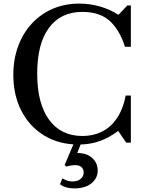

<svg xmlns="http://www.w3.org/2000/svg" viewBox="-20 -792 811 1066"><path d="M416.5 10.5Q309 10.5 227.2 -38.5Q145.5 -87.5 99.8 -174.8Q54 -262 54 -376Q54 -463 80.8 -535.5Q107.5 -608 156.5 -661Q205.5 -714 272.5 -743Q339.5 -772 419.5 -772Q478.5 -772 534.2 -756.2Q590 -740.5 635 -711H639L687 -761.5H706.5V-532H674Q665.5 -559.5 655.2 -581.5Q645 -603.5 633.5 -622Q598.5 -678 551 -702Q503.5 -726 438 -726Q317 -726 251.8 -637.5Q186.5 -549 186.5 -383.5Q186.5 -218 252.2 -127.5Q318 -37 438 -37Q497.5 -37 545.5 -60.8Q593.5 -84.5 625.5 -130.5Q644 -156.5 657.2 -189.5Q670.5 -222.5 677.5 -261.5H706.5V0H681L636 -65Q583 -25.5 530.2 -7.5Q477.5 10.5 416.5 10.5ZM392.5 254Q368 254 347 247.8Q326 241.5 313 230.5L326.5 198.5Q343.5 208 355.8 211.8Q368 215.5 382 215.5Q411 215.5 427.8 201.2Q444.5 187 444.5 166Q444.5 147 432.5 136Q420.5 125 398.5 125Q387.5 125 373.8 127Q360 129 348.5 133L339 124L398.5 -16.5H438L409 57.5Q462 57.5 492.2 85.2Q522.5 113 522.5 155Q522.5 197.5 487.5 225.8Q452.5 254 392.5 254Z"/></svg>

Font: Libre Caslon Text
Style: Regular
Weight: 400
Designer: Pablo Impallari, Rodrigo Fuenzalida, Katja Schimmel
Foundry: Pablo Impallari, Rodrigo Fuenzalida
Version: Version 2.000